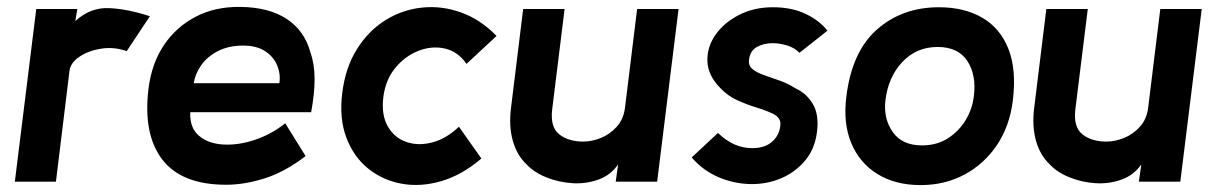

<svg xmlns="http://www.w3.org/2000/svg" viewBox="-20 -526 3523 556"><path d="M23 0 85 -500H204L198 -465Q242 -505 296 -502.5Q350 -500 414 -479L347 -378Q310 -391 272.5 -385Q235 -379 209 -361Q183 -343 181 -319L142 0Z M881 -201H531Q529 -156 556 -133Q583 -110 626.5 -107.5Q670 -105 718 -121Q766 -137 806 -169L865 -74Q805 -28 746.5 -9.5Q688 9 635 9Q506 9 450 -64Q394 -137 410 -269Q419 -342 454.5 -395Q490 -448 546.5 -477.5Q603 -507 676 -506Q759 -505 810.5 -471Q862 -437 879 -374Q891 -340 891 -297Q891 -254 881 -201ZM684 -394Q642 -394 611 -378Q580 -362 562.5 -337Q545 -312 541 -285H789Q793 -312 782.5 -337Q772 -362 747.5 -378Q723 -394 684 -394Z M1374 -67Q1318 -19 1258 -1.5Q1198 16 1143 6Q1088 -4 1046 -38Q1004 -72 983 -127.5Q962 -183 971 -256Q980 -330 1013.5 -383.5Q1047 -437 1096 -467.5Q1145 -498 1202 -504Q1259 -510 1315 -490Q1371 -470 1418 -422L1331 -341Q1306 -377 1268 -385.5Q1230 -394 1191 -378.5Q1152 -363 1124 -328.5Q1096 -294 1090 -244Q1084 -193 1103 -160Q1122 -127 1156.5 -115Q1191 -103 1231.5 -113.5Q1272 -124 1309 -159Z M1883 0H1763L1770 -50Q1749 -19 1713 -6Q1677 7 1637.5 4.5Q1598 2 1562 -12.5Q1526 -27 1505 -50Q1477 -76 1465 -118.5Q1453 -161 1460 -215L1495 -500H1615L1579 -209Q1573 -158 1599.5 -137Q1626 -116 1669 -116Q1694 -116 1720 -126.5Q1746 -137 1766 -159Q1786 -181 1790 -215L1825 -500H1945Z M1983 -70 2059 -141Q2083 -118 2107.5 -107.5Q2132 -97 2159 -97Q2197 -97 2218.5 -118Q2240 -139 2240 -170Q2238 -187 2218.5 -196.5Q2199 -206 2171 -214.5Q2143 -223 2114.5 -236Q2086 -249 2065 -272Q2030 -308 2028.5 -348.5Q2027 -389 2051.5 -424.5Q2076 -460 2119.5 -482.5Q2163 -505 2218 -505Q2273 -505 2313.5 -485.5Q2354 -466 2376 -437L2295 -373Q2281 -388 2259 -394.5Q2237 -401 2217 -401Q2192 -401 2172 -390Q2152 -379 2149 -353Q2147 -336 2159 -326Q2171 -316 2192.5 -308.5Q2214 -301 2238 -292.5Q2262 -284 2284 -270Q2315 -256 2333.5 -225.5Q2352 -195 2346 -145Q2340 -95 2311.5 -61Q2283 -27 2241.5 -9.5Q2200 8 2152.5 7Q2105 6 2060.5 -13Q2016 -32 1983 -70Z M2646 10Q2573 10 2521 -22Q2469 -54 2445 -112Q2421 -170 2431 -247Q2447 -377 2520 -441Q2593 -505 2699 -505Q2772 -505 2824 -475Q2876 -445 2900 -385Q2924 -325 2913 -235Q2904 -161 2867 -106Q2830 -51 2773 -20.5Q2716 10 2646 10ZM2650 -105Q2693 -105 2725 -125.5Q2757 -146 2776.5 -178.5Q2796 -211 2800 -247Q2808 -308 2781.5 -349Q2755 -390 2695 -390Q2634 -390 2593 -346.5Q2552 -303 2544 -235Q2538 -183 2565 -144Q2592 -105 2650 -105Z M3398 0H3278L3285 -50Q3264 -19 3228 -6Q3192 7 3152.5 4.5Q3113 2 3077 -12.5Q3041 -27 3020 -50Q2992 -76 2980 -118.5Q2968 -161 2975 -215L3010 -500H3130L3094 -209Q3088 -158 3114.5 -137Q3141 -116 3184 -116Q3209 -116 3235 -126.5Q3261 -137 3281 -159Q3301 -181 3305 -215L3340 -500H3460Z"/></svg>

Font: Kulim Park
Style: Bold Italic
Weight: 700
Italic angle: -8°
Designer: Noponies / Dale Sattler
Foundry: Noponies
Version: Version 1.000; ttfautohint (v1.8.3)